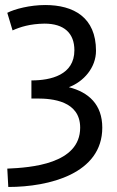

<svg xmlns="http://www.w3.org/2000/svg" viewBox="-20 -555 465 764"><path d="M157 -461C99 -460 61 -448 30 -434L9 -504C38 -519 99 -535 160 -535C273 -535 362 -486 362 -353C362 -286 313 -230 254 -208C333 -188 387 -139 387 -47C387 136 176 189 13 189L9 116C102 112 299 98 299 -47C299 -154 187 -163 128 -163H105V-235C183 -235 276 -257 276 -355C276 -423 235 -461 157 -461Z"/></svg>

Font: Repo Regular
Style: Regular
Weight: 400
Designer: Stefan Peev
Foundry: Context Ltd
Version: Version 1.502